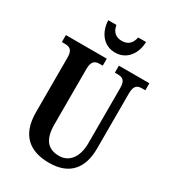

<svg xmlns="http://www.w3.org/2000/svg" viewBox="-219 -1039 1050 1167"><g transform="rotate(30 306.0 -455.5)"><path d="M324 -771C411 -771 455 -846 456 -921H401C391 -873 364 -853 324 -853C285 -853 256 -873 248 -921H191C193 -846 237 -771 324 -771ZM312 10C458 10 522 -77 522 -211V-598C522 -657 546 -665 580 -665H599V-714H385V-665H403C436 -665 460 -657 460 -602V-213C460 -114 413 -57 344 -57C270 -57 224 -96 224 -210V-598C224 -657 249 -665 282 -665H300V-714H13V-665H32C65 -665 90 -657 90 -602V-217C90 -53 180 10 312 10Z"/></g></svg>

Font: Noto Serif Bengali ExtraCondensed
Style: Bold
Weight: 700
Width: 2
Designer: Juan Bruce, Universal Thirst, Indian Type Foundry and the Monotype Design Team.
Foundry: Monotype Imaging Inc.
Version: Version 2.003